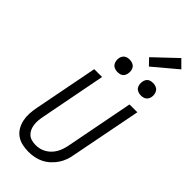

<svg xmlns="http://www.w3.org/2000/svg" viewBox="-348 -1178 1247 1247"><g transform="rotate(45 275.0 -554.5)"><path d="M221 12Q191 12 162.5 5.5Q134 -1 111.5 -17Q89 -33 75 -57Q61 -81 55 -109Q49 -137 50.5 -167Q52 -197 58 -227L144 -670H216L128 -215Q124 -195 122.5 -175.5Q121 -156 123.5 -137.5Q126 -119 133.5 -102.5Q141 -86 154 -74Q167 -62 185 -57Q203 -52 223 -52Q241 -52 259 -56Q277 -60 294.5 -70Q312 -80 326 -94Q340 -108 350 -125Q360 -142 366 -159.5Q372 -177 376 -195L468 -670H540L445 -183Q441 -158 432 -132.5Q423 -107 407.5 -84Q392 -61 370.5 -41.5Q349 -22 324.5 -10Q300 2 273.5 7Q247 12 221 12ZM479 -763Q465 -763 452 -768Q439 -773 431.5 -783.5Q424 -794 422 -808Q420 -822 423 -836Q425 -845 429.5 -853.5Q434 -862 442 -867.5Q450 -873 459.5 -875Q469 -877 478 -877Q492 -877 505 -872Q518 -867 525.5 -856.5Q533 -846 535.5 -832Q538 -818 535 -804Q533 -795 528 -786.5Q523 -778 515 -772.5Q507 -767 497.5 -765Q488 -763 479 -763ZM264 -763Q250 -763 237 -768Q224 -773 216.5 -783.5Q209 -794 206.5 -808Q204 -822 207 -836Q209 -845 214 -853.5Q219 -862 227 -867.5Q235 -873 244.5 -875Q254 -877 263 -877Q277 -877 290 -872Q303 -867 310.5 -856.5Q318 -846 320 -832Q322 -818 319 -804Q317 -795 312.5 -786.5Q308 -778 300 -772.5Q292 -767 282.5 -765Q273 -763 264 -763ZM383 -933 341 -977 493 -1121 545 -1069Z"/></g></svg>

Font: Lode Term
Style: Italic
Weight: 400
Italic angle: -11°
Monospace: yes
Designer: Belleve Invis
Foundry: Belleve Invis
Version: Version 29.2.0